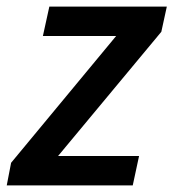

<svg xmlns="http://www.w3.org/2000/svg" viewBox="-37 -561 524 581"><path d="M-3.4 -68.4 314.5 -452.1H92.8L112.3 -541H467.8L451.2 -464.8L138.7 -88.9H383.8L364.7 0H-16.6Z"/></svg>

Font: Viking Open Sans Light
Style: Bold Italic
Weight: 600
Italic angle: -12°
Foundry: Ascender Corporation
Version: Version 2.000